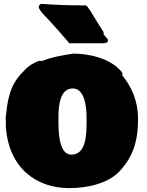

<svg xmlns="http://www.w3.org/2000/svg" viewBox="-20 -967 750 980"><path d="M177.7 -931.6C177.7 -920.9 193.4 -901.4 213.9 -880.9L234.4 -859.4C268.2 -821.6 301.5 -785.3 334 -746.1H492.2C511.7 -746.1 531.2 -745.1 531.2 -761.7C531.2 -768.6 515.6 -782.2 508.8 -792V-802.7C486.5 -837.4 464.9 -872.7 443.4 -908.2C431.6 -926.8 422.9 -938.5 418 -939.5H398.4C328.1 -939.5 259.8 -942.4 189.5 -947.3C181.6 -943.4 177.7 -936.5 177.7 -931.6ZM9.8 -353.5V-324.2C22.5 -107.4 168 -6.8 333 -6.8C416 -6.8 538.1 -26.4 600.6 -104.5L620.1 -128.9C665 -190.4 684.6 -261.7 684.6 -357.4C684.6 -454.1 651.4 -523.4 604.5 -582V-595.7C541 -677.7 416 -693.4 353.5 -693.4C294.8 -684.1 242 -675.2 196.3 -656.2H177.7C149.4 -644.5 126 -631.8 106.4 -609.4L94.7 -597.7C23.4 -526.4 17.6 -440.4 8.8 -364.3ZM278.3 -349.6V-371.1C278.3 -437.5 290 -515.6 351.6 -515.6C410.2 -515.6 421.9 -426.8 421.9 -367.2V-349.6C421.9 -272.5 418 -177.7 343.8 -177.7C281.2 -177.7 278.3 -292 278.3 -349.6Z"/></svg>

Font: Bowlby One SC
Style: Regular
Weight: 400
Width: 1
Version: Version 1.2